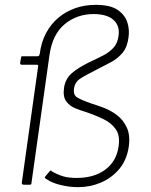

<svg xmlns="http://www.w3.org/2000/svg" viewBox="-20 -762 622 792"><path d="M375 -742Q435 -742 465.5 -721Q496 -700 505.5 -669Q515 -638 510 -607Q505 -567 485 -543.5Q465 -520 437.5 -505.5Q410 -491 381 -476Q331 -451 310 -437Q289 -423 285 -396Q282 -371 297 -361Q312 -351 354 -336Q377 -329 406.5 -318Q436 -307 462 -287.5Q488 -268 503 -236Q518 -204 511 -156Q503 -102 472 -65Q441 -28 396.5 -9Q352 10 302 10Q268 10 231.5 1.5Q195 -7 172 -23Q168 -25 166 -27Q164 -29 166 -33L186 -57Q188 -59 190.5 -58Q193 -57 194 -55Q217 -42 239.5 -35Q262 -28 296 -28Q368 -28 414 -62Q460 -96 469 -157Q476 -203 457.5 -229Q439 -255 407 -270.5Q375 -286 340 -298Q317 -305 292.5 -314.5Q268 -324 253.5 -343.5Q239 -363 244 -399Q249 -436 276 -460Q303 -484 360 -511Q384 -522 407 -534Q430 -546 447.5 -564.5Q465 -583 469 -614Q475 -656 448 -680Q421 -704 366 -704Q297 -704 246.5 -662Q196 -620 184 -534L110 -9Q110 -4 108.5 -2Q107 0 102 0H78Q74 0 71.5 -2.5Q69 -5 70 -9L137 -486Q138 -491 137 -493Q136 -495 131 -495H69Q66 -495 64.5 -497Q63 -499 63 -502L67 -525Q67 -527 68 -528.5Q69 -530 72 -530H135Q140 -530 141.5 -533Q143 -536 144 -540Q150 -588 170 -625.5Q190 -663 221 -689Q252 -715 291 -728.5Q330 -742 375 -742Z"/></svg>

Font: Libre Franklin Thin Thin
Style: Italic
Weight: 250
Italic angle: -8°
Version: Version 3.000